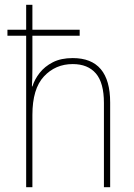

<svg xmlns="http://www.w3.org/2000/svg" viewBox="-20 -780 558 800"><path d="M89 0V-631H11V-656H89V-760H115V-656H312V-631H115V-495Q115 -472 114.5 -455.5Q114 -439 113 -420H115Q124 -449 145 -476Q166 -503 200 -520.5Q234 -538 283 -538Q439 -538 439 -353V0H413V-351Q413 -435 379.5 -474Q346 -513 283 -513Q211 -513 163 -461.5Q115 -410 115 -301V0Z"/></svg>

Font: Noto Sans SemiCondensed Thin
Style: Regular
Weight: 100
Width: 4
Designer: Monotype Design Team
Foundry: Monotype Imaging Inc.
Version: Version 2.013; ttfautohint (v1.8.4.7-5d5b)